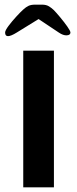

<svg xmlns="http://www.w3.org/2000/svg" viewBox="-20 -806 332 826"><path d="M80 0V-588H212V0ZM2 -666Q2 -675 17 -695Q32 -715 50.5 -735Q69 -755 79 -764Q92 -776 103 -781Q114 -786 131 -786H161Q179 -786 191 -778.5Q203 -771 211 -763Q222 -752 239 -731.5Q256 -711 269.5 -692Q283 -673 283 -666Q283 -655 267.5 -654Q252 -653 233 -666L146 -724L52 -666Q2 -635 2 -666Z"/></svg>

Font: Goldman
Style: Regular
Weight: 400
Designer: Jaikishan Patel
Version: Version 1.000; ttfautohint (v1.8.3)